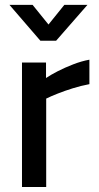

<svg xmlns="http://www.w3.org/2000/svg" viewBox="-20 -751 396 771"><path d="M68.3 0V-500H164.8V-437.7Q183.2 -450.2 211.7 -464.9Q240.2 -479.5 273.7 -492.5Q307.1 -505.5 339 -511.3V-413.1Q305.5 -406.8 272.4 -396.5Q239.3 -386.2 211.5 -375.1Q183.7 -364.1 165.5 -355.1V0ZM142.2 -587.4 18 -731.4H110.9L174.7 -652.5L238.3 -731.4H331.1L205.3 -587.4Z"/></svg>

Font: TitilliumWeb ExtraLight
Style: Regular
Weight: 400
Designer: Mohamed Gaber, Accademia di Belle Arti di Urbino and others
Foundry: Kief Type Foundry, Accademia di Belle Arti di Urbino and others
Version: Version 3.000; ttfautohint (v1.8.2)